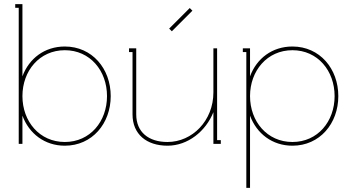

<svg xmlns="http://www.w3.org/2000/svg" viewBox="-20 -699 1699 933"><path d="M89 -232C89 -355 172 -455 295 -455C418 -455 500 -355 500 -232C500 -109 418 -9 295 -9C172 -9 89 -109 89 -232ZM71 -661V0H89V-137C121 -50 197 9 295 9C428 9 518 -99 518 -232C518 -365 428 -473 295 -473C197 -473 121 -415 89 -328V-679H54V-661Z M794 9C893 9 980 -61 1017 -154V0H1053V-18H1035V-464H1017V-250C1017 -112 914 -9 794 -9C702 -9 642 -57 642 -143V-464H607V-446H624V-143C624 -47 692 9 794 9ZM815 -547 915 -647 902 -660 802 -560Z M1195 -232C1195 -355 1278 -455 1401 -455C1524 -455 1606 -355 1606 -232C1606 -109 1524 -9 1401 -9C1278 -9 1195 -109 1195 -232ZM1177 -446V214H1195V-137C1227 -50 1303 9 1401 9C1534 9 1624 -99 1624 -232C1624 -365 1534 -473 1401 -473C1303 -473 1227 -415 1195 -328V-464H1160V-446Z"/></svg>

Font: Rawengulk
Style: Light
Weight: 300
Version: Version 0.9